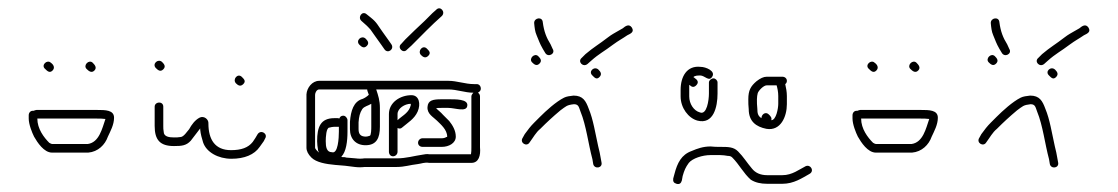

<svg xmlns="http://www.w3.org/2000/svg" viewBox="-20 -444 2724 468"><path d="M71 -155H216C223 -155 230 -155 237 -154C229 -131 222 -97 194 -93H107C106 -93 103 -94 100 -96C87 -109 71 -130 71 -155ZM50 -163V-155C50 -141 58 -121 63 -111C71 -97 87 -72 107 -72H195C219 -74 236 -91 243 -111C249 -124 258 -140 258 -157C258 -176 237 -176 216 -176H69C67 -176 65 -175 62 -174H60C54 -174 50 -169 50 -163ZM191 -276C196 -271 203 -265 210 -272C217 -279 211 -286 206 -291C197 -300 182 -285 191 -276ZM90 -276C95 -271 101 -265 108 -272C115 -279 110 -287 104 -291C95 -300 79 -285 90 -276Z M357 -184V-137C357 -103 370 -88 404 -88C423 -88 434 -89 445 -101C454 -113 459 -119 468 -131V-128C469 -117 472 -107 475 -97C483 -73 512 -57 544 -57C576 -57 600 -67 613 -86L623 -100L626 -106C634 -118 616 -129 608 -117C604 -110 601 -105 596 -98C585 -84 568 -78 543 -78C504 -78 488 -104 488 -143C489 -153 477 -163 466 -157C455 -151 447 -140 441 -129C437 -125 428 -110 420 -110C415 -109 409 -109 404 -109C392 -109 379 -111 379 -123C378 -128 378 -132 378 -137V-184C378 -190 374 -194 368 -194C362 -194 357 -190 357 -184ZM555 -241C560 -236 566 -232 573 -239C580 -246 575 -251 570 -256C560 -267 546 -251 555 -241ZM360 -278C365 -273 371 -268 378 -275C385 -282 380 -288 375 -293C365 -302 350 -288 360 -278Z M999 -96C999 -90 1004 -86 1010 -86H1057C1074 -86 1091 -95 1091 -111C1091 -126 1083 -139 1075 -149L1060 -164C1054 -171 1048 -175 1043 -180C1046 -181 1051 -181 1056 -181H1073C1089 -181 1117 -170 1119 -186C1122 -203 1089 -202 1073 -202H1056C1036 -202 1023 -200 1022 -183C1021 -166 1036 -159 1045 -150C1054 -141 1070 -128 1070 -111C1070 -110 1069 -110 1068 -110C1065 -108 1061 -107 1057 -107H1010C1004 -107 999 -102 999 -96ZM981 -191C982 -189 981 -186 979 -181C973 -167 958 -160 949 -151V-166C949 -180 967 -191 981 -191ZM928 -166V-74C928 -68 932 -63 938 -63C944 -63 949 -68 949 -74V-132C953 -130 957 -130 960 -133C974 -145 990 -154 998 -172C1006 -190 1002 -212 983 -212C955 -212 928 -194 928 -166ZM881 -113C878 -112 875 -111 872 -111C860 -111 854 -116 854 -129V-146C855 -159 857 -169 863 -178C868 -185 877 -186 885 -191V-135C885 -131 885 -113 881 -113ZM871 -90C898 -90 906 -108 906 -135V-181C906 -199 902 -211 897 -226H1073C1094 -226 1113 -218 1134 -218C1131 -215 1129 -212 1129 -209V-85C1129 -78 1129 -73 1128 -68H1026C1021 -69 1015 -68 1010 -67C989 -64 970 -58 947 -58H868C861 -57 854 -57 847 -58L823 -60C822 -61 820 -61 817 -61C814 -61 813 -61 812 -62C824 -74 827 -100 827 -123V-151C827 -156 822 -162 817 -162C812 -162 809 -160 807 -155C805 -156 804 -156 803 -156H795C761 -156 753 -134 753 -100C753 -93 754 -86 755 -80C755 -77 756 -75 758 -72C754 -75 748 -81 748 -84V-213C748 -218 752 -226 758 -226H875C875 -222 878 -217 879 -213C875 -209 869 -205 864 -203C842 -197 835 -174 833 -147V-129C833 -105 848 -90 871 -90ZM789 -73C776 -73 774 -86 774 -100C774 -109 775 -133 783 -133C787 -134 791 -135 795 -135H806V-123C806 -108 804 -68 789 -73ZM972 -323 983 -333C1007 -357 1032 -383 1057 -405C1067 -415 1053 -431 1043 -420L1034 -412L1015 -393C1002 -381 980 -360 968 -348L958 -337C947 -328 963 -312 972 -323ZM861 -393 870 -385C876 -380 880 -375 883 -372L895 -355L910 -334L917 -324C925 -312 942 -324 934 -336L927 -346L912 -367C901 -382 899 -389 884 -401L874 -409C863 -419 851 -402 861 -393ZM1006 -310C1011 -305 1017 -301 1024 -308C1031 -315 1026 -320 1021 -325C1011 -336 997 -320 1006 -310ZM856 -335C861 -330 867 -325 874 -332C881 -339 876 -345 871 -350C861 -359 846 -345 856 -335ZM1142 -239H1135C1114 -239 1094 -247 1073 -247H758C741 -247 728 -230 727 -214V-84C727 -76 731 -68 739 -60C751 -48 775 -44 797 -42C799 -42 807 -41 821 -40L845 -37C853 -36 861 -36 869 -37H947C966 -37 980 -42 998 -44C1007 -45 1015 -49 1026 -47H1129C1147 -47 1152 -65 1150 -85V-209C1150 -213 1148 -216 1145 -218C1150 -221 1152 -224 1152 -228C1152 -234 1148 -239 1142 -239Z M1271 -97C1280 -109 1286 -121 1297 -130C1314 -147 1327 -159 1346 -175C1360 -185 1361 -188 1379 -190C1391 -190 1391 -182 1395 -172C1409 -138 1414 -93 1424 -56L1426 -44C1429 -31 1450 -34 1446 -49L1444 -60C1443 -67 1441 -76 1438 -88C1431 -119 1426 -153 1415 -179C1408 -198 1401 -211 1378 -211C1369 -210 1361 -209 1355 -206C1335 -196 1311 -174 1296 -159L1282 -145C1273 -136 1267 -128 1259 -117L1254 -108C1246 -96 1264 -85 1271 -97ZM1412 -288 1421 -296C1440 -313 1453 -319 1474 -335C1489 -346 1496 -349 1509 -358C1517 -362 1527 -366 1520 -377C1513 -387 1504 -380 1498 -375L1484 -367C1479 -364 1471 -360 1462 -353C1440 -336 1427 -329 1407 -312L1398 -303C1387 -294 1401 -279 1412 -288ZM1282 -388C1283 -377 1284 -367 1288 -358C1294 -344 1295 -339 1303 -325L1309 -315C1316 -303 1335 -313 1327 -325L1322 -336C1312 -352 1306 -367 1303 -390C1302 -404 1282 -401 1282 -388ZM1424 -260C1429 -255 1434 -249 1441 -256C1448 -263 1444 -269 1439 -274C1429 -284 1413 -270 1424 -260ZM1277 -292C1282 -287 1288 -282 1295 -289C1302 -296 1297 -302 1292 -307C1283 -316 1268 -301 1277 -292Z M1629 4C1636 6 1640 3 1642 -4L1644 -15C1648 -29 1651 -36 1659 -47C1668 -58 1692 -66 1712 -66H1735C1742 -66 1748 -65 1754 -64C1759 -64 1762 -63 1765 -60C1782 -43 1792 -22 1810 -6C1821 1 1834 4 1850 4H1887C1915 4 1935 -10 1953 -20C1966 -27 1956 -44 1944 -39C1928 -31 1911 -17 1887 -17H1850C1833 -17 1821 -23 1813 -33C1801 -47 1792 -62 1779 -75C1768 -86 1755 -86 1735 -86C1728 -86 1720 -86 1712 -87C1694 -87 1680 -82 1666 -76C1641 -67 1631 -47 1624 -20L1621 -9C1620 -2 1622 2 1629 4ZM1877 -210V-191C1877 -180 1872 -151 1860 -151C1862 -157 1858 -161 1854 -165C1846 -173 1836 -165 1836 -156C1828 -161 1826 -167 1826 -179C1825 -187 1825 -195 1825 -202C1825 -208 1826 -213 1827 -217C1829 -223 1841 -236 1849 -236H1873C1875 -229 1877 -220 1877 -210ZM1887 -257H1849C1841 -257 1833 -253 1824 -246C1810 -234 1804 -224 1804 -202C1804 -194 1804 -186 1805 -178C1805 -148 1823 -135 1848 -130C1883 -124 1898 -160 1898 -190V-210C1898 -220 1896 -230 1894 -239C1897 -241 1898 -244 1898 -247C1898 -253 1893 -257 1887 -257ZM1639 -225V-209C1639 -181 1658 -156 1680 -150C1719 -140 1729 -183 1729 -216V-243C1729 -248 1724 -253 1719 -253C1714 -253 1708 -248 1708 -243V-216C1708 -200 1703 -163 1686 -170C1671 -174 1660 -191 1660 -209V-237L1662 -236C1667 -231 1672 -231 1677 -236C1685 -244 1679 -250 1673 -254C1672 -255 1671 -256 1670 -256C1674 -260 1681 -260 1687 -260C1698 -260 1708 -244 1716 -257C1725 -271 1700 -281 1688 -281C1654 -285 1639 -257 1639 -225Z M2079 -155H2224C2231 -155 2238 -155 2245 -154C2237 -131 2230 -97 2202 -93H2115C2114 -93 2111 -94 2108 -96C2095 -109 2079 -130 2079 -155ZM2058 -163V-155C2058 -141 2066 -121 2071 -111C2079 -97 2095 -72 2115 -72H2203C2227 -74 2244 -91 2251 -111C2257 -124 2266 -140 2266 -157C2266 -176 2245 -176 2224 -176H2077C2075 -176 2073 -175 2070 -174H2068C2062 -174 2058 -169 2058 -163ZM2199 -276C2204 -271 2211 -265 2218 -272C2225 -279 2219 -286 2214 -291C2205 -300 2190 -285 2199 -276ZM2098 -276C2103 -271 2109 -265 2116 -272C2123 -279 2118 -287 2112 -291C2103 -300 2087 -285 2098 -276Z M2384 -97C2393 -109 2399 -121 2410 -130C2427 -147 2440 -159 2459 -175C2473 -185 2474 -188 2492 -190C2504 -190 2504 -182 2508 -172C2522 -138 2527 -93 2537 -56L2539 -44C2542 -31 2563 -34 2559 -49L2557 -60C2556 -67 2554 -76 2551 -88C2544 -119 2539 -153 2528 -179C2521 -198 2514 -211 2491 -211C2482 -210 2474 -209 2468 -206C2448 -196 2424 -174 2409 -159L2395 -145C2386 -136 2380 -128 2372 -117L2367 -108C2359 -96 2377 -85 2384 -97ZM2525 -288 2534 -296C2553 -313 2566 -319 2587 -335C2602 -346 2609 -349 2622 -358C2630 -362 2640 -366 2633 -377C2626 -387 2617 -380 2611 -375L2597 -367C2592 -364 2584 -360 2575 -353C2553 -336 2540 -329 2520 -312L2511 -303C2500 -294 2514 -279 2525 -288ZM2395 -388C2396 -377 2397 -367 2401 -358C2407 -344 2408 -339 2416 -325L2422 -315C2429 -303 2448 -313 2440 -325L2435 -336C2425 -352 2419 -367 2416 -390C2415 -404 2395 -401 2395 -388ZM2537 -260C2542 -255 2547 -249 2554 -256C2561 -263 2557 -269 2552 -274C2542 -284 2526 -270 2537 -260ZM2390 -292C2395 -287 2401 -282 2408 -289C2415 -296 2410 -302 2405 -307C2396 -316 2381 -301 2390 -292Z"/></svg>

Font: Be Happy
Style: Regular
Weight: 500
Designer: Mew Too
Foundry: Cannot Into Space Fonts
Version: Version 0.9977